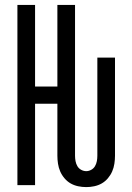

<svg xmlns="http://www.w3.org/2000/svg" viewBox="-20 -755 540 783"><path d="M332 8Q315 8 298.5 4.5Q282 1 268 -7Q254 -15 243 -28Q232 -41 225.5 -56Q219 -71 216.5 -87.5Q214 -104 214 -120V-332H123V0H51V-735H123V-402H214V-735H286V-120Q286 -109 288 -98Q290 -87 295.5 -77.5Q301 -68 311 -62.5Q321 -57 332 -57Q342 -57 352 -62.5Q362 -68 367.5 -77.5Q373 -87 375 -98Q377 -109 377 -120V-520H449V-120Q449 -104 446.5 -87.5Q444 -71 437.5 -56Q431 -41 420 -28Q409 -15 395 -7Q381 1 364.5 4.5Q348 8 332 8Z"/></svg>

Font: Iosevka Term Curly
Style: Regular
Weight: 400
Designer: Belleve Invis
Foundry: Belleve Invis
Version: Version 32.3.0